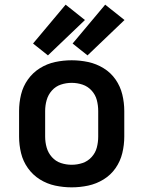

<svg xmlns="http://www.w3.org/2000/svg" viewBox="-20 -797 616 825"><path d="M288 8Q324 8 359 0.5Q394 -7 425 -26Q456 -45 476.5 -74.5Q497 -104 505.5 -139Q514 -174 514 -210V-320Q514 -356 505.5 -391Q497 -426 476.5 -455.5Q456 -485 425 -504Q394 -523 359 -530.5Q324 -538 288 -538Q252 -538 217 -530.5Q182 -523 151.5 -504Q121 -485 100 -455.5Q79 -426 70.5 -391Q62 -356 62 -320V-210Q62 -174 70.5 -139Q79 -104 100 -74.5Q121 -45 151.5 -26Q182 -7 217 0.5Q252 8 288 8ZM288 -89Q264 -89 241.5 -96.5Q219 -104 203 -122Q187 -140 180.5 -163Q174 -186 174 -210V-320Q174 -344 180.5 -367Q187 -390 203 -408Q219 -426 241.5 -433.5Q264 -441 288 -441Q312 -441 334.5 -433.5Q357 -426 373.5 -408Q390 -390 396 -367Q402 -344 402 -320V-210Q402 -186 396 -163Q390 -140 373.5 -122Q357 -104 334.5 -96.5Q312 -89 288 -89ZM356 -559 515 -711 432 -777 292 -610ZM186 -559 345 -711 262 -777 122 -610Z"/></svg>

Font: Iosevka Sparkle Semibold
Style: Regular
Weight: 600
Designer: Belleve Invis
Foundry: Belleve Invis
Version: Version 4.5.0; ttfautohint (v1.8.3)